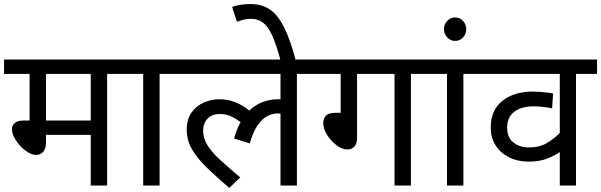

<svg xmlns="http://www.w3.org/2000/svg" viewBox="-20 -916 2968 948"><path d="M509 -551V0H428V-250H207V-213Q207 -180 192.5 -165.5Q178 -151 159 -151Q140 -151 119 -163.5Q98 -176 80 -195.5Q62 -215 50.5 -237Q39 -259 39 -278Q39 -296 52.5 -308.5Q66 -321 100 -321H126V-551H0V-622H612V-551ZM428 -551H207V-321H428Z M768 -551V0H687V-551H598V-622H871V-551Z M857 -551V-622H1550V-551H1446V0H1365V-355Q1359 -356 1351 -356Q1327 -356 1302 -344Q1277 -332 1254 -300.5Q1231 -269 1213 -208L1136 -232Q1148 -278 1168 -313Q1144 -331 1120 -342Q1096 -353 1066 -353Q1026 -353 1004.5 -330Q983 -307 983 -271Q983 -233 1004.5 -198.5Q1026 -164 1067 -126.5Q1108 -89 1166 -40L1112 12Q1054 -38 1006 -83.5Q958 -129 930 -175.5Q902 -222 902 -275Q902 -328 926.5 -361.5Q951 -395 988 -410.5Q1025 -426 1061 -426Q1105 -426 1141.5 -411.5Q1178 -397 1211 -370Q1269 -426 1356 -426Q1361 -426 1365 -426V-551Z M1366 -615Q1345 -694 1324.5 -739.5Q1304 -785 1279 -804Q1254 -823 1220 -823Q1198 -823 1181 -818.5Q1164 -814 1150 -809L1126 -882Q1165 -896 1217 -896Q1271 -896 1310.5 -870.5Q1350 -845 1381.5 -783.5Q1413 -722 1441 -615Z M1743 -551V-234Q1743 -208 1730.5 -193Q1718 -178 1695 -178Q1669 -178 1641.5 -199Q1614 -220 1595 -250Q1576 -280 1576 -308Q1576 -331 1589.5 -345Q1603 -359 1637 -359H1662V-551H1535V-622H2113V-551H2009V0H1928V-551Z M2268 -551V0H2187V-551H2098V-622H2371V-551Z M2172 -772Q2172 -796 2188.5 -813Q2205 -830 2227 -830Q2250 -830 2266 -813Q2282 -796 2282 -772Q2282 -748 2266 -731Q2250 -714 2227 -714Q2205 -714 2188.5 -731Q2172 -748 2172 -772Z M2928 -551H2824V0H2744V-165Q2718 -147 2680.5 -132.5Q2643 -118 2590 -118Q2536 -118 2494 -139Q2452 -160 2427.5 -197.5Q2403 -235 2403 -286Q2403 -372 2460.5 -418Q2518 -464 2612 -464Q2625 -464 2644.5 -462.5Q2664 -461 2682.5 -459Q2701 -457 2711 -454L2706 -381Q2687 -385 2663 -388Q2639 -391 2616 -391Q2554 -391 2519 -364Q2484 -337 2484 -287Q2484 -236 2515.5 -212Q2547 -188 2592 -188Q2644 -188 2681.5 -210.5Q2719 -233 2744 -260V-551H2357V-622H2928Z"/></svg>

Font: Noto Sans
Style: Regular
Weight: 400
Designer: Monotype Design Team
Foundry: Monotype Imaging Inc.
Version: Version 2.007